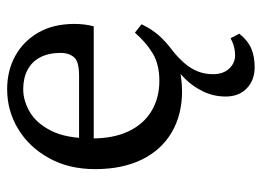

<svg xmlns="http://www.w3.org/2000/svg" viewBox="-120 -408 749 550"><g transform="rotate(-90 255.0 -133.5)"><path d="M337 221Q300 221 276.5 198.5Q253 176 253 138Q253 104 267 74.5Q281 45 303.5 22Q326 -1 353 -14V2Q332 7 310 10Q288 13 268 13Q201 13 150.5 -16.5Q100 -46 72.5 -102Q45 -158 45 -236Q45 -311 76.5 -368Q108 -425 160 -456.5Q212 -488 274 -488Q327 -488 369 -465Q411 -442 436 -399Q461 -356 461 -295Q461 -279 459 -264.5Q457 -250 454 -240H84V-282H313Q354 -282 366 -297Q378 -312 378 -334Q378 -369 365.5 -393Q353 -417 329.5 -429.5Q306 -442 274 -442Q241 -442 208.5 -423Q176 -404 154.5 -361Q133 -318 133 -244Q133 -183 153.5 -140Q174 -97 211.5 -74.5Q249 -52 298 -52Q345 -52 376.5 -71Q408 -90 436 -122L460 -103Q446 -74 428.5 -54Q411 -34 383 -13Q363 3 348 20.5Q333 38 325 58Q317 78 317 102Q317 131 333 148Q349 165 371 165Q383 165 395 162Q407 159 420 152L433 177Q414 201 391 211Q368 221 337 221Z"/></g></svg>

Font: Source Serif 4 Variable
Style: Regular
Weight: 400
Designer: Frank Grießhammer
Foundry: Adobe
Version: Version 4.005;hotconv 1.1.0;makeotfexe 2.6.0